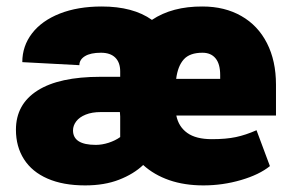

<svg xmlns="http://www.w3.org/2000/svg" viewBox="-20 -558 885 588"><path d="M825.2 -204.1H520Q526.9 -169.9 553.5 -150.9Q580.1 -131.8 628.9 -131.8Q672.4 -131.8 702.4 -138.2Q732.4 -144.5 765.6 -159.2L806.6 -49.3Q773.9 -22.9 718 -6.6Q662.1 9.8 603 9.8Q544.9 9.8 498.3 -6.3Q451.7 -22.5 418.5 -52.7Q389.2 -24.9 344.5 -7.6Q299.8 9.8 240.7 9.8Q173.3 9.8 125.7 -11Q78.1 -31.7 53.5 -70.3Q28.8 -108.9 28.8 -160.6Q28.8 -238.8 95 -280.8Q161.1 -322.8 287.6 -322.8H348.1V-339.4Q348.1 -366.7 333 -381.6Q317.9 -396.5 289.1 -396.5Q257.3 -396.5 240.2 -386Q223.1 -375.5 223.1 -358.4L48.3 -367.7Q48.3 -417 78.1 -455.8Q107.9 -494.6 163.1 -516.4Q218.3 -538.1 291.5 -538.1Q387.7 -538.1 445.3 -497.1Q507.3 -538.6 600.1 -538.1Q668 -538.1 719 -509Q770 -480 797.6 -425.8Q825.2 -371.6 825.2 -298.8ZM654.3 -328.1Q654.3 -362.3 640.1 -379.4Q626 -396.5 600.1 -396.5Q561 -396.5 542.7 -376Q524.4 -355.5 519.5 -316.4H654.3ZM273.4 -114.3Q292.5 -114.3 312.7 -120.8Q333 -127.4 348.1 -138.2V-201.2L347.2 -214.8H288.6Q261.7 -214.8 242.4 -207Q223.1 -199.2 213.4 -186.3Q203.6 -173.3 203.6 -158.7Q203.6 -114.3 273.4 -114.3Z"/></svg>

Font: Heebo Black
Style: Regular
Weight: 900
Designer: Oded Ezer
Foundry: Meir Sadan
Version: Version 2.001; ttfautohint (v1.5.14-ce02) -l 8 -r 50 -G 200 